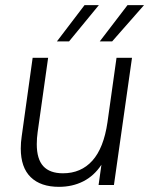

<svg xmlns="http://www.w3.org/2000/svg" viewBox="-20 -717 578 744"><path d="M60.5 -141.5Q60.5 -165 64 -188L106.5 -493H166.5L126 -206Q122.5 -181.5 122.5 -158.5Q122.5 -100.5 147.8 -73Q173 -45.5 224 -45.5Q294 -45.5 338 -94.5Q382 -143.5 396.5 -243.5L431.5 -493H491.5L421.5 0H362L373 -78.5Q344.5 -35.5 302.5 -14.2Q260.5 7 208.5 7Q137.5 7 99 -30.5Q60.5 -68 60.5 -141.5ZM474 -697H538L414.5 -556.5H366.5ZM307.5 -697H363L247.5 -556.5H200.5Z"/></svg>

Font: HK Grotesk Light
Style: Italic
Weight: 300
Italic angle: -16°
Designer: Alfredo Marco Pradil
Foundry: Hanken Design Co.
Version: Version 3.001